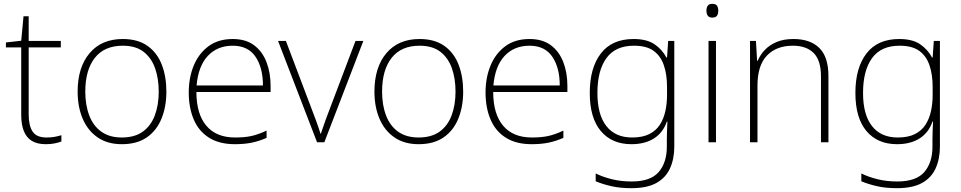

<svg xmlns="http://www.w3.org/2000/svg" viewBox="-20 -744 5025 1004"><path d="M223 -25Q247 -25 266 -28.5Q285 -32 301 -37V-4Q285 2 265 6Q245 10 220 10Q174 10 146 -7.5Q118 -25 104.5 -59Q91 -93 91 -143V-496H11V-522L91 -531L103 -659H130V-530H298V-496H130V-146Q130 -87 150.5 -56Q171 -25 223 -25Z M850 -265Q850 -186 824.5 -123.5Q799 -61 747.5 -25.5Q696 10 617 10Q542 10 490.5 -25.5Q439 -61 412.5 -123Q386 -185 386 -265Q386 -392 448.5 -466Q511 -540 622 -540Q701 -540 751.5 -504Q802 -468 826 -406Q850 -344 850 -265ZM426 -265Q426 -194 447 -139.5Q468 -85 510.5 -55Q553 -25 617 -25Q684 -25 726.5 -55.5Q769 -86 789.5 -140.5Q810 -195 810 -265Q810 -333 791 -387Q772 -441 731 -473Q690 -505 622 -505Q526 -505 476 -441.5Q426 -378 426 -265Z M1197 -540Q1265 -540 1308.5 -507.5Q1352 -475 1373.5 -419.5Q1395 -364 1395 -294V-263H1007Q1007 -148 1059 -86.5Q1111 -25 1209 -25Q1258 -25 1293.5 -32.5Q1329 -40 1374 -61V-23Q1335 -6 1296.5 2Q1258 10 1208 10Q1127 10 1073 -24Q1019 -58 993 -119.5Q967 -181 967 -260Q967 -338 993 -401Q1019 -464 1070 -502Q1121 -540 1197 -540ZM1197 -505Q1117 -505 1067 -452Q1017 -399 1008 -297H1355Q1355 -390 1316 -447.5Q1277 -505 1197 -505Z M1638 0 1434 -530H1475L1617 -155Q1626 -133 1632.5 -114Q1639 -95 1645 -78.5Q1651 -62 1656 -45H1658Q1664 -62 1669.5 -79Q1675 -96 1682 -115Q1689 -134 1697 -155L1839 -530H1880L1676 0Z M2402 -265Q2402 -186 2376.5 -123.5Q2351 -61 2299.5 -25.5Q2248 10 2169 10Q2094 10 2042.5 -25.5Q1991 -61 1964.5 -123Q1938 -185 1938 -265Q1938 -392 2000.5 -466Q2063 -540 2174 -540Q2253 -540 2303.5 -504Q2354 -468 2378 -406Q2402 -344 2402 -265ZM1978 -265Q1978 -194 1999 -139.5Q2020 -85 2062.5 -55Q2105 -25 2169 -25Q2236 -25 2278.5 -55.5Q2321 -86 2341.5 -140.5Q2362 -195 2362 -265Q2362 -333 2343 -387Q2324 -441 2283 -473Q2242 -505 2174 -505Q2078 -505 2028 -441.5Q1978 -378 1978 -265Z M2749 -540Q2817 -540 2860.5 -507.5Q2904 -475 2925.5 -419.5Q2947 -364 2947 -294V-263H2559Q2559 -148 2611 -86.5Q2663 -25 2761 -25Q2810 -25 2845.5 -32.5Q2881 -40 2926 -61V-23Q2887 -6 2848.5 2Q2810 10 2760 10Q2679 10 2625 -24Q2571 -58 2545 -119.5Q2519 -181 2519 -260Q2519 -338 2545 -401Q2571 -464 2622 -502Q2673 -540 2749 -540ZM2749 -505Q2669 -505 2619 -452Q2569 -399 2560 -297H2907Q2907 -390 2868 -447.5Q2829 -505 2749 -505Z M3293 -540Q3362 -540 3402 -513Q3442 -486 3465 -443H3468L3474 -530H3506V22Q3506 87 3483.5 136.5Q3461 186 3412 213Q3363 240 3282 240Q3222 240 3176.5 229.5Q3131 219 3095 204V163Q3131 181 3179 193Q3227 205 3283 205Q3382 205 3424.5 155.5Q3467 106 3467 23V-15Q3467 -40 3468 -61.5Q3469 -83 3470 -108H3467Q3447 -50 3399.5 -20Q3352 10 3282 10Q3180 10 3122 -58.5Q3064 -127 3064 -258Q3064 -389 3122 -464.5Q3180 -540 3293 -540ZM3295 -505Q3198 -505 3151 -440Q3104 -375 3104 -258Q3104 -144 3151 -84.5Q3198 -25 3285 -25Q3340 -25 3375.5 -43Q3411 -61 3431 -92.5Q3451 -124 3459.5 -164Q3468 -204 3468 -246V-289Q3468 -354 3451.5 -402.5Q3435 -451 3398 -478Q3361 -505 3295 -505Z M3724 -530V0H3685V-530ZM3704 -724Q3723 -724 3729.5 -714Q3736 -704 3736 -688Q3736 -672 3729.5 -662Q3723 -652 3704 -652Q3688 -652 3681 -662Q3674 -672 3674 -688Q3674 -704 3681 -714Q3688 -724 3704 -724Z M4129 -540Q4217 -540 4264.5 -493Q4312 -446 4312 -347V0H4273V-345Q4273 -428 4235 -466.5Q4197 -505 4126 -505Q4040 -505 3990.5 -453.5Q3941 -402 3941 -297V0H3902V-530H3933L3939 -426H3942Q3955 -457 3979 -482.5Q4003 -508 4040 -524Q4077 -540 4129 -540Z M4682 -540Q4751 -540 4791 -513Q4831 -486 4854 -443H4857L4863 -530H4895V22Q4895 87 4872.5 136.5Q4850 186 4801 213Q4752 240 4671 240Q4611 240 4565.5 229.5Q4520 219 4484 204V163Q4520 181 4568 193Q4616 205 4672 205Q4771 205 4813.5 155.5Q4856 106 4856 23V-15Q4856 -40 4857 -61.5Q4858 -83 4859 -108H4856Q4836 -50 4788.5 -20Q4741 10 4671 10Q4569 10 4511 -58.5Q4453 -127 4453 -258Q4453 -389 4511 -464.5Q4569 -540 4682 -540ZM4684 -505Q4587 -505 4540 -440Q4493 -375 4493 -258Q4493 -144 4540 -84.5Q4587 -25 4674 -25Q4729 -25 4764.5 -43Q4800 -61 4820 -92.5Q4840 -124 4848.5 -164Q4857 -204 4857 -246V-289Q4857 -354 4840.5 -402.5Q4824 -451 4787 -478Q4750 -505 4684 -505Z"/></svg>

Font: Noto Sans Cham ExtraLight
Style: Regular
Weight: 250
Version: Version 2.002